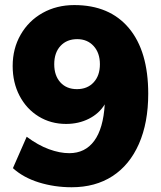

<svg xmlns="http://www.w3.org/2000/svg" viewBox="-20 -748 652 776"><path d="M579.1 -369.1Q579.1 -252 541.5 -166.5Q503.9 -81.1 434.6 -36.1Q365.2 8.8 269.5 8.8Q200.2 8.8 137.2 -10.7Q74.2 -30.3 32.2 -68.4L87.9 -195.3Q133.8 -161.1 177.7 -145Q221.7 -128.9 259.8 -128.9Q324.2 -128.9 360.8 -178.7Q397.5 -228.5 403.3 -326.2Q380.9 -289.1 339.4 -268.1Q297.9 -247.1 247.1 -247.1Q185.5 -247.1 136.2 -277.3Q86.9 -307.6 59.1 -360.8Q31.2 -414.1 31.2 -481.4Q31.2 -551.8 63.5 -607.9Q95.7 -664.1 152.3 -695.8Q209 -727.5 280.3 -727.5Q422.9 -727.5 501 -634.3Q579.1 -541 579.1 -369.1ZM291 -387.7Q333 -387.7 358.4 -415Q383.8 -442.4 383.8 -488.3Q383.8 -534.2 358.4 -562Q333 -589.8 292 -589.8Q250 -589.8 224.6 -562.5Q199.2 -535.2 199.2 -488.3Q199.2 -442.4 224.1 -415Q249 -387.7 291 -387.7Z"/></svg>

Font: Min Sans Black
Style: Regular
Weight: 900
Designer: Jinseong-Kim, NotoSansCJK, Nunito
Foundry: Jinseong-Kim
Version: Version 1.000